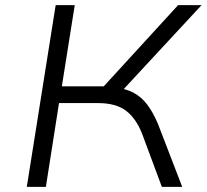

<svg xmlns="http://www.w3.org/2000/svg" viewBox="-20 -725 802 745"><path d="M84 0 196 -705H270L220 -390H400L367 -373L671 -705H762L444 -362L422 -386Q467 -382 498.5 -365Q530 -348 552.5 -317.5Q575 -287 593 -244L687 0H608L531 -207Q507 -267 468 -296Q429 -325 360 -325H209L158 0Z"/></svg>

Font: Nunito Sans 7pt SemiExpanded Light
Style: Italic
Weight: 300
Width: 6
Italic angle: -9°
Designer: Vernon Adams
Foundry: Vernon Adams
Version: Version 3.101;gftools[0.9.27]